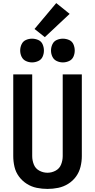

<svg xmlns="http://www.w3.org/2000/svg" viewBox="-20 -1218 616 1246"><path d="M288 8Q323 8 357.5 1Q392 -6 422.5 -25Q453 -44 473.5 -72.5Q494 -101 502.5 -135.5Q511 -170 511 -205V-735H387V-205Q387 -177 376.5 -150.5Q366 -124 341 -110.5Q316 -97 288 -97Q260 -97 235 -110.5Q210 -124 199.5 -150.5Q189 -177 189 -205V-735H66V-205Q66 -170 74 -135.5Q82 -101 103 -72.5Q124 -44 154 -25Q184 -6 218.5 1Q253 8 288 8ZM388 -813Q409 -813 428.5 -822Q448 -831 456.5 -850Q465 -869 465 -890Q465 -911 456.5 -930.5Q448 -950 428.5 -958.5Q409 -967 388 -967Q367 -967 348 -958.5Q329 -950 320 -930.5Q311 -911 311 -890Q311 -869 320 -850Q329 -831 348 -822Q367 -813 388 -813ZM188 -813Q209 -813 228.5 -822Q248 -831 256.5 -850Q265 -869 265 -890Q265 -911 256.5 -930.5Q248 -950 228.5 -958.5Q209 -967 188 -967Q167 -967 148 -958.5Q129 -950 120 -930.5Q111 -911 111 -890Q111 -869 120 -850Q129 -831 148 -822Q167 -813 188 -813ZM271 -977 432 -1128 345 -1198 204 -1030Z"/></svg>

Font: Iosevka Sparkle
Style: Bold
Weight: 700
Designer: Belleve Invis
Foundry: Belleve Invis
Version: Version 4.5.0; ttfautohint (v1.8.3)